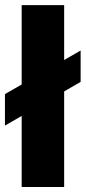

<svg xmlns="http://www.w3.org/2000/svg" viewBox="-32 -748 343 768"><path d="M224.6 -727.5V0H54.7V-727.5ZM-12.2 -245.6V-371.6L290.5 -545.9V-420.4Z"/></svg>

Font: Inter 17pt ExtraBold
Style: Regular
Weight: 800
Version: Version 4.001;git-66647c0bb